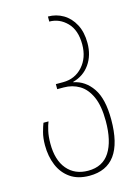

<svg xmlns="http://www.w3.org/2000/svg" viewBox="-119 -603 659 918"><g transform="rotate(-15 210.5 -143.5)"><path d="M208 250Q151 250 113.5 224Q76 198 57.5 153.5Q39 109 39 54Q39 18 46.5 -9.5Q54 -37 60 -52H85Q78 -35 72 -8.5Q66 18 66 54Q66 135 104 180Q142 225 208 225Q280 225 315 170.5Q350 116 350 17Q350 -58 329.5 -103.5Q309 -149 274.5 -169.5Q240 -190 197 -190H165V-215H201Q260 -215 298 -257.5Q336 -300 336 -366Q336 -437 299 -474.5Q262 -512 212 -512V-537Q253 -537 287 -517Q321 -497 341.5 -458.5Q362 -420 362 -366Q362 -305 331.5 -261.5Q301 -218 248 -204V-202Q305 -191 341 -138.5Q377 -86 377 17Q377 250 208 250Z"/></g></svg>

Font: Noto Sans Georgian Condensed Thin
Style: Regular
Weight: 100
Width: 3
Designer: Monotype Design Team, Akaki Razmadze
Foundry: Google LLC
Version: Version 2.005; ttfautohint (v1.8.4.7-5d5b)